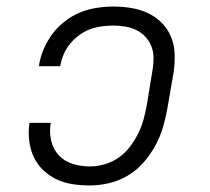

<svg xmlns="http://www.w3.org/2000/svg" viewBox="-20 -558 640 586"><path d="M254 8Q227 8 201 4Q175 0 152 -11Q129 -22 111 -39.5Q93 -57 82.5 -80Q72 -103 69 -129.5Q66 -156 70 -183H135Q130 -156 136 -129.5Q142 -103 159 -84.5Q176 -66 201.5 -58Q227 -50 254 -50Q276 -50 299 -56.5Q322 -63 341.5 -76.5Q361 -90 376 -109.5Q391 -129 401.5 -150Q412 -171 418 -193Q424 -215 428 -237L446 -347Q449 -366 448.5 -384Q448 -402 441.5 -418Q435 -434 423 -446.5Q411 -459 395.5 -466.5Q380 -474 362 -477Q344 -480 326 -480Q308 -480 290 -477.5Q272 -475 254.5 -468.5Q237 -462 221.5 -450.5Q206 -439 194 -424.5Q182 -410 174.5 -392.5Q167 -375 164 -357Q164 -357 163.5 -356.5Q163 -356 163 -356H99Q99 -357 99 -357.5Q99 -358 99 -358Q103 -384 113.5 -408.5Q124 -433 140 -454.5Q156 -476 178 -493Q200 -510 224.5 -520Q249 -530 275 -534Q301 -538 326 -538Q354 -538 381 -533.5Q408 -529 431.5 -518Q455 -507 473.5 -488.5Q492 -470 502 -445.5Q512 -421 513 -393.5Q514 -366 510 -338L491 -228Q486 -199 477.5 -170Q469 -141 454 -113.5Q439 -86 418 -62Q397 -38 370 -22Q343 -6 313 1Q283 8 254 8Z"/></svg>

Font: Iosevka Curly Slab LtEx
Style: Italic
Weight: 300
Width: 7
Italic angle: -9°
Monospace: yes
Designer: Belleve Invis
Foundry: Belleve Invis
Version: Version 11.1.0; ttfautohint (v1.8.3)